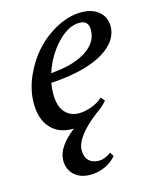

<svg xmlns="http://www.w3.org/2000/svg" viewBox="-105 -528 646 816"><g transform="rotate(-15 218.5 -119.5)"><path d="M166 11.2Q106.4 11.2 71.5 -27.8Q36.6 -66.9 36.6 -135.7Q36.6 -194.3 62.5 -253.4Q88.4 -312.5 129.4 -357.2Q170.4 -401.9 224.1 -429.9Q277.8 -458 331.1 -458Q379.9 -458 408.4 -433.3Q437 -408.7 437 -368.7Q437 -321.8 397.5 -284.9Q357.9 -248 289.1 -227.1Q220.2 -206.1 131.3 -201.2Q127 -177.7 127 -153.8Q127 -99.1 150.4 -72.5Q173.8 -45.9 212.9 -45.9Q237.3 -45.9 266.8 -56.4Q296.4 -66.9 317.9 -86.4L332 -69.3Q310.5 -44.4 280.8 -24.9Q181.6 52.2 181.6 109.9Q181.6 139.2 197.8 155Q213.9 170.9 243.2 170.9Q267.6 170.9 295.9 149.9L306.6 167.5Q286.6 191.4 256.3 205.3Q226.1 219.2 190.9 219.2Q147.9 219.2 121.3 195.1Q94.7 170.9 94.7 130.9Q94.7 72.3 173.8 11.2ZM312.5 -417Q262.7 -417 213.9 -365Q165 -313 141.6 -241.2Q239.3 -248.5 295.7 -284.2Q352.1 -319.8 352.1 -376Q352.1 -417 312.5 -417Z"/></g></svg>

Font: Elstob 8pt Medium
Style: Italic
Weight: 500
Italic angle: -20°
Designer: Peter S. Baker
Version: Version 1.015